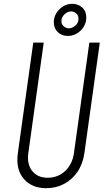

<svg xmlns="http://www.w3.org/2000/svg" viewBox="-20 -974 566 1010"><path d="M505 -750 424 -169Q416 -112 387.8 -70.5Q359.5 -29 317 -6.5Q274.5 16 223 16Q147.5 16 104.8 -33.5Q62 -83 74 -169L155 -750H210L129 -169Q121 -110.5 149.2 -74.8Q177.5 -39 231 -39Q285 -39 323 -74.8Q361 -110.5 369 -169L450 -750ZM336.5 -785Q305.5 -785 284.2 -804.8Q263 -824.5 263 -857Q263 -883 276.5 -905Q290 -927 312 -940.5Q334 -954 360 -954Q391 -954 412.5 -934.5Q434 -915 434 -881.5Q434 -855.5 420.5 -833.5Q407 -811.5 384.8 -798.2Q362.5 -785 336.5 -785ZM342 -825Q359.5 -825 376.2 -839.2Q393 -853.5 393 -875Q393 -893 381 -903.5Q369 -914 354 -914Q334.5 -914 318.8 -898.2Q303 -882.5 303 -863Q303 -846 315.5 -835.5Q328 -825 342 -825Z"/></svg>

Font: Mohave Light Light
Style: Italic
Weight: 300
Italic angle: -8°
Version: Version 2.003